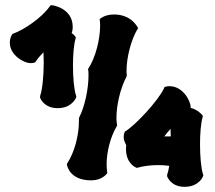

<svg xmlns="http://www.w3.org/2000/svg" viewBox="-20 -722 830 742"><path d="M511 -618C510 -619 487 -666 421 -666C387 -666 370 -652 369 -651L365 -648L366 -642C366 -636 367 -630 367 -624C367 -570 349 -499 322 -458L320 -455L321 -452C322 -445 322 -438 322 -430C322 -379 308 -311 286 -268L285 -263V-254C285 -197 267 -132 240 -91L238 -87L239 -84C239 -84 248 -25 332 -25C374 -25 391 -49 392 -50L395 -53L394 -57C393 -66 392 -76 392 -86C392 -136 407 -193 431 -234L433 -237L432 -240C431 -248 430 -257 430 -266C430 -316 445 -381 469 -426L470 -432C469 -437 469 -443 469 -449C469 -499 486 -567 511 -609L514 -613ZM765 -47C757 -71 753 -118 753 -164C753 -205 756 -245 763 -269L764 -274L761 -278C760 -279 745 -298 717 -305V-308C717 -328 690 -389 634 -389C626 -389 621 -387 621 -387L616 -386L614 -381C591 -332 503 -238 465 -215L462 -213L461 -209C460 -208 458 -201 458 -191C458 -182 462 -172 468 -161C467 -156 467 -151 467 -145C467 -91 504 -75 505 -75L509 -73L512 -74C533 -80 561 -84 591 -84C605 -84 620 -83 634 -81C632 -67 629 -55 626 -47V-40C627 -38 641 0 693 0C749 0 764 -39 764 -40L766 -44ZM274 -352C266 -376 262 -422 262 -468C262 -509 265 -549 272 -573L273 -578L270 -582C270 -582 265 -589 256 -595L258 -596L259 -601C259 -602 261 -608 261 -618C261 -691 183 -702 180 -702L175 -701L172 -697C141 -653 73 -607 31 -592L28 -591L26 -587C25 -586 18 -575 18 -557C18 -507 75 -478 97 -478C106 -478 111 -479 112 -480L116 -481L118 -484C125 -495 136 -508 148 -520C148 -508 149 -494 149 -481C149 -430 144 -376 135 -351V-344C136 -342 150 -304 203 -304C257 -304 273 -343 274 -344L275 -348ZM639 -224C639 -215 640 -205 640 -195H626H615C622 -204 630 -214 639 -224Z"/></svg>

Font: Hanalei Fill
Style: Regular
Weight: 400
Designer: Astigmatic (AOETI)
Foundry: Astigmatic (AOETI)
Version: Version 1.000